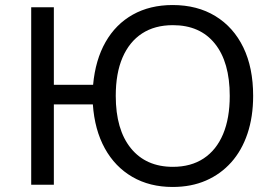

<svg xmlns="http://www.w3.org/2000/svg" viewBox="-20 -734 1101 763"><path d="M666 9Q575 9 506 -31Q437 -71 396.5 -144.5Q356 -218 349 -319H194V0H104V-705H194V-397H350Q359 -496 399.5 -567Q440 -638 508 -676Q576 -714 666 -714Q764 -714 836 -670Q908 -626 947 -545.5Q986 -465 986 -353Q986 -270 963.5 -203Q941 -136 899 -89Q857 -42 798.5 -16.5Q740 9 666 9ZM667 -71Q739 -71 789.5 -104.5Q840 -138 866.5 -201Q893 -264 893 -353Q893 -487 834 -560.5Q775 -634 667 -634Q595 -634 544.5 -601Q494 -568 467 -505.5Q440 -443 440 -353Q440 -219 500 -145Q560 -71 667 -71Z"/></svg>

Font: Nunito Sans 8pt
Style: Regular
Weight: 400
Version: Version 3.101;gftools[0.9.27]